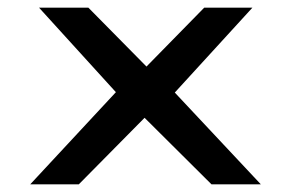

<svg xmlns="http://www.w3.org/2000/svg" viewBox="-20 -492 754 502"><path d="M514 -472 363 -318 211 -472H82L283 -251L59 -10H186L358 -184L533 -10H662L437 -250L640 -472Z"/></svg>

Font: Bluebird
Style: LiExt
Weight: 300
Designer: Jasper
Foundry: Cannot Into Space Fonts
Version: Version 0.98